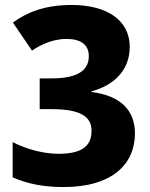

<svg xmlns="http://www.w3.org/2000/svg" viewBox="-20 -744 603 774"><path d="M237 10C434 10 524 -84 524 -206C524 -303 462 -359 349 -373V-376C434 -398 503 -457 503 -555C503 -662 412 -724 269 -724C160 -724 88 -694 32 -653L109 -540C136 -558 186 -587 248 -587C307 -587 338 -563 338 -518C338 -466 302 -428 188 -428H140V-304H188C311 -304 349 -270 349 -217C349 -161 318 -124 216 -124C161 -124 91 -140 31 -171V-29C91 -3 154 10 237 10Z"/></svg>

Font: Noto Sans Bengali UI ExtraBold
Style: Regular
Weight: 800
Designer: Jelle Bosma - Monotype Design Team
Foundry: Monotype Imaging Inc.
Version: Version 2.003